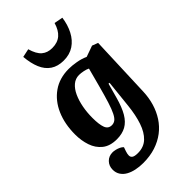

<svg xmlns="http://www.w3.org/2000/svg" viewBox="-301 -890 1216 1216"><g transform="rotate(-45 307.0 -282.5)"><path d="M426.5 -280.5 418 -281.5 390 -180Q372 -115 347.8 -73.7Q323.5 -32.5 289.3 -13.5Q255 5.5 207 5.5Q145.5 5.5 109 -24Q72.5 -53.5 56.5 -101Q40.5 -148.5 40.5 -202.5Q40.5 -297 72.2 -369.7Q104 -442.5 163.5 -484.3Q223 -526 306 -526Q335.5 -526 372.8 -519.5Q410 -513 440 -499L514.5 -525.5L554 -510.5L538 -89.5Q536 -37 521.8 11Q507.5 59 481.5 99Q455.5 139 417.3 168.3Q379 197.5 329.3 213.8Q279.5 230 218.5 230Q184.5 230 154 223.5Q123.5 217 100.5 204Q77.5 191 64.3 170.5Q51 150 51 123Q51 89 72.8 66.5Q94.5 44 129 44Q140 44 154.5 47.5Q169 51 182.5 57.5Q196 64 202.5 72.5L193 100Q187 117.5 187 131.5Q187 145.5 198.5 153.5Q210 161.5 239 161.5Q292 161.5 326 129.2Q360 97 379.5 39.2Q399 -18.5 407 -95.5ZM247.5 -80Q264.5 -80 278 -90Q291.5 -100 304.5 -125.8Q317.5 -151.5 332.3 -198.3Q347 -245 366.5 -318L398 -436.5Q385 -443.5 363.5 -448Q342 -452.5 325 -452.5Q292 -452.5 267.3 -431.5Q242.5 -410.5 226 -374.5Q209.5 -338.5 201 -293.5Q192.5 -248.5 192.5 -199.5Q192.5 -141 204 -110.5Q215.5 -80 247.5 -80ZM321.5 -585Q269 -585 233.8 -608.7Q198.5 -632.5 179.8 -677Q161 -721.5 156 -783L212.5 -795Q228.5 -739 256 -715.8Q283.5 -692.5 325.5 -692.5Q374 -692.5 403.8 -718.3Q433.5 -744 448 -794.5L506.5 -783.5Q499 -727 475.5 -681.8Q452 -636.5 413.5 -610.7Q375 -585 321.5 -585Z"/></g></svg>

Font: Literata
Style: Italic
Weight: 400
Italic angle: -2°
Designer: Latin by Veronika Burian and Jose Scaglione. Greek by Irene Vlachou. Cyrillic by Vera Evstafieva
Foundry: TypeTogether
Version: Version 3.103;gftools[0.9.29]